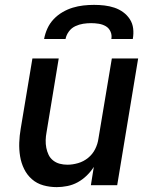

<svg xmlns="http://www.w3.org/2000/svg" viewBox="-20 -760 640 788"><path d="M213 8Q184 8 157.5 0.5Q131 -7 111 -24.5Q91 -42 79 -66.5Q67 -91 62.5 -118.5Q58 -146 59 -174.5Q60 -203 65 -232L113 -520H221L171 -217Q168 -201 167.5 -185Q167 -169 170 -153.5Q173 -138 179.5 -124.5Q186 -111 198 -101.5Q210 -92 225 -88Q240 -84 257 -84Q278 -84 300.5 -90.5Q323 -97 341.5 -112Q360 -127 370.5 -148Q381 -169 384 -191L439 -520H547L461 0H353L365 -75Q353 -56 336 -39.5Q319 -23 299 -12Q279 -1 256.5 3.5Q234 8 213 8ZM161 -600Q165 -622 174.5 -643Q184 -664 200 -681Q216 -698 236.5 -710Q257 -722 278.5 -728.5Q300 -735 322 -737.5Q344 -740 366 -740Q388 -740 409 -737.5Q430 -735 449.5 -728.5Q469 -722 485.5 -710Q502 -698 513 -681Q524 -664 526.5 -643Q529 -622 525 -600H437Q440 -616 433.5 -630.5Q427 -645 414 -652.5Q401 -660 385.5 -662.5Q370 -665 354 -665Q338 -665 321.5 -662.5Q305 -660 289 -652.5Q273 -645 262.5 -630.5Q252 -616 249 -600Z"/></svg>

Font: Iosevka Aile Semibold
Style: Italic
Weight: 600
Italic angle: -9°
Designer: Belleve Invis
Foundry: Belleve Invis
Version: Version 31.1.0; ttfautohint (v1.8.4)